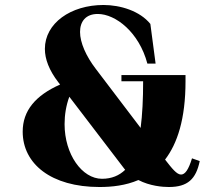

<svg xmlns="http://www.w3.org/2000/svg" viewBox="-20 -735 879 770"><path d="M781 -89 750 -100C736 -54 722 -35 706 -35C689 -35 670 -59 642 -95C691 -159 724 -257 724 -409V-434H467V-409H554C554 -338 551 -276 544 -222L364 -459C325 -510 301 -564 301 -607C301 -649 324 -679 372 -679C444 -679 538 -605 571 -480H604L583 -639C541 -691 463 -715 395 -715C264 -715 160 -642 160 -539C160 -498 177 -453 214 -405L221 -396C122 -352 71 -291 71 -207C71 -78 185 15 379 15C429 15 484 9 535 -13C581 11 632 15 657 15C733 15 766 -17 781 -89ZM239 -237C239 -274 245 -312 258 -347L478 -59L482 -54C458 -31 428 -18 389 -18C309 -18 239 -116 239 -237Z"/></svg>

Font: Sprat Condesed
Style: Bold
Weight: 700
Width: 3
Designer: Ethan Nakache
Foundry: Collletttivo
Version: Version 2.000;Glyphs 3.2 (3217)